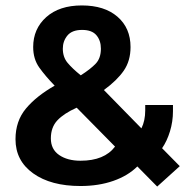

<svg xmlns="http://www.w3.org/2000/svg" viewBox="-20 -674 716 706"><path d="M558 12 485 -62Q451 -28 397 -9Q343 10 276 10Q167 10 102 -36.5Q37 -83 37 -162Q37 -229 75.5 -275Q114 -321 181 -359Q147 -394 124.5 -425.5Q102 -457 102 -501Q102 -568 150 -611Q198 -654 281 -654Q364 -654 412 -612.5Q460 -571 460 -501Q460 -450 435 -414Q410 -378 362 -343L500 -202Q514 -230 514 -268V-288H616V-265Q616 -227 605 -191Q594 -155 576 -129L641 -63ZM277 -397Q313 -420 332 -440Q351 -460 351 -495Q351 -525 334.5 -544.5Q318 -564 282 -564Q245 -564 228 -543.5Q211 -523 211 -495Q211 -464 228.5 -443Q246 -422 277 -397ZM276 -83Q364 -83 403 -135L262 -278Q215 -257 191 -231.5Q167 -206 167 -165Q167 -125 197.5 -104Q228 -83 276 -83Z"/></svg>

Font: Kanit Medium
Style: Regular
Weight: 500
Designer: Katatrad Team
Foundry: CadsonDemak
Version: Version 2.000; ttfautohint (v1.8.3)